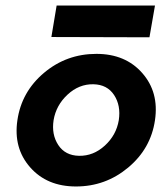

<svg xmlns="http://www.w3.org/2000/svg" viewBox="-20 -665 598 695"><path d="M166 -531 185 -645H541L521 -530ZM43 -230Q58 -333 139.5 -401.5Q221 -470 329 -470Q434 -470 495 -400.5Q556 -331 541 -230Q526 -127 444 -58.5Q362 10 255 10Q150 10 89 -59.5Q28 -129 43 -230ZM174 -230Q166 -178 191 -140Q216 -102 266 -101Q318 -100 359.5 -138Q401 -176 410 -230Q418 -283 393 -321Q368 -359 318 -360Q266 -361 224.5 -322.5Q183 -284 174 -230Z"/></svg>

Font: Jost* 600 Semi
Style: Italic
Weight: 600
Italic angle: -10°
Version: Version 3.500